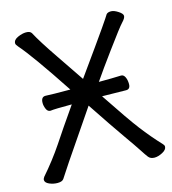

<svg xmlns="http://www.w3.org/2000/svg" viewBox="-109 -804 818 912"><g transform="rotate(-15 300.0 -347.5)"><path d="M539.1 19Q519 19 509 6.1Q499 -6.8 482.9 -32Q466.8 -57.1 424.8 -116.5Q382.8 -175.8 299.8 -300.8Q167 -106.9 140.9 -67.4Q114.7 -27.8 107.9 -17.3Q101.1 -6.8 93.5 4.6Q85.9 16.1 63 16.1Q42 16.1 22.5 7.6Q2.9 -1 2.9 -15.1Q2.9 -20 8.8 -28.8Q64.9 -92.8 110.8 -161.1Q150.9 -222.2 224.1 -327.1Q136.7 -327.1 120.1 -324.2H118.2Q105 -324.2 98.4 -339.6Q91.8 -355 91.8 -369.1Q91.8 -398.9 113.8 -398.9Q144 -397 235.8 -397Q105 -595.2 48.8 -659.2Q39.1 -669.9 39.1 -676.8Q39.1 -693.8 61.5 -703.9Q84 -713.9 102.1 -713.9Q122.1 -713.9 128.9 -703.1Q153.8 -655.8 215.8 -564.9Q277.8 -474.1 307.1 -430.2Q363.8 -508.8 400.4 -560.8Q437 -612.8 456.1 -639.9Q475.1 -667 482.9 -679.2L495.1 -698.2Q502 -706.1 518.1 -706.1Q532.7 -706.1 552.7 -693.1Q572.8 -680.2 572.8 -669.2Q572.8 -658.2 555.9 -640.6Q539.1 -623 468.8 -526.9Q413.1 -451.2 376 -397Q442.9 -397 484.9 -398.9H485.8Q498 -398.9 504.9 -384.5Q511.7 -370.1 511.7 -350.1Q511.7 -325.2 490.7 -325.2L373 -327.1Q464.8 -189 503.9 -138.2Q546.9 -82 593.8 -32.2Q600.1 -25.9 600.1 -19Q600.1 -3.9 578.6 7.6Q557.1 19 539.1 19Z"/></g></svg>

Font: LXGW WenKai GB Screen
Style: Regular
Weight: 400
Designer: LXGW / Fontworks Inc.
Foundry: LXGW / Fontworks Inc.
Version: Version 1.321;February 19, 2024;FontCreator 14.0.0.2901 64-b